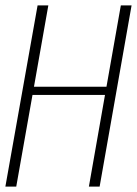

<svg xmlns="http://www.w3.org/2000/svg" viewBox="-36 -695 510 715"><path d="M-16 0H24.5L85 -341.5H355L295 0H335L454 -675H414L360.5 -372H90.5L144 -675H104Z"/></svg>

Font: Anybody SemiCondensed ExtraLight
Style: Italic
Weight: 250
Width: 4
Italic angle: -10°
Version: Version 1.113;gftools[0.9.25]